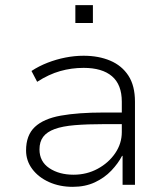

<svg xmlns="http://www.w3.org/2000/svg" viewBox="-20 -716 643 744"><path d="M262 8Q211 8 170 -10.5Q129 -29 105 -61Q81 -93 81 -133Q81 -192 115 -224Q149 -256 216 -268Q283 -280 382 -280H464V-235H384Q318 -235 270 -231Q222 -227 192 -216Q162 -205 147.5 -186Q133 -167 133 -137Q133 -90 171 -64.5Q209 -39 265 -39Q316 -39 358.5 -62Q401 -85 426.5 -122.5Q452 -160 452 -204V-322Q452 -388 414 -420.5Q376 -453 304 -453Q257 -453 213 -440.5Q169 -428 124 -399L102 -441Q131 -460 164.5 -473Q198 -486 233.5 -493Q269 -500 304 -500Q362 -500 407 -481Q452 -462 477.5 -423Q503 -384 503 -322V0H455V-112H453Q438 -83 411.5 -55Q385 -27 347.5 -9.5Q310 8 262 8ZM272 -627V-696H340V-627Z"/></svg>

Font: Nunito Sans 7pt ExtraLight
Style: Regular
Weight: 250
Designer: Vernon Adams
Foundry: Vernon Adams
Version: Version 3.101;gftools[0.9.27]